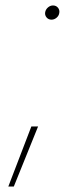

<svg xmlns="http://www.w3.org/2000/svg" viewBox="-20 -535 305 699"><path d="M10.3 144 94.2 -74.7H118.7L30.3 144ZM167.5 -463.4Q156.2 -463.4 149.4 -471.7Q142.6 -480 144.5 -490.7Q146.5 -501 154.8 -508.1Q163.1 -515.1 172.9 -515.1Q184.1 -515.1 190.9 -507.1Q197.8 -499 195.8 -487.8Q194.3 -477.5 186 -470.5Q177.7 -463.4 167.5 -463.4Z"/></svg>

Font: Inter 16pt Thin
Style: Italic
Weight: 250
Italic angle: -9.3988°
Version: Version 4.001;git-66647c0bb